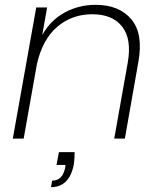

<svg xmlns="http://www.w3.org/2000/svg" viewBox="-20 -574 663 795"><path d="M224 56H289Q289 82 286 105Q268 201 191 201L196 174Q239 174 250 120L251 109H214ZM453 0 509 -315Q526 -412 486 -463.5Q446 -515 362 -515Q278 -515 217 -463Q156 -411 133 -309L78 0H33L130 -543H175L155 -429Q189 -490 247.5 -522Q306 -554 376 -554Q473 -554 523.5 -494.5Q574 -435 553 -318L497 0Z"/></svg>

Font: Poppins ExtraLight
Style: Italic
Weight: 275
Italic angle: -10°
Designer: Ninad Kale (Devanagari), Jonny Pinhorn (Latin)
Foundry: Indian Type Foundry
Version: Version 3.200;PS 1.000;hotconv 16.6.54;makeotf.lib2.5.65590